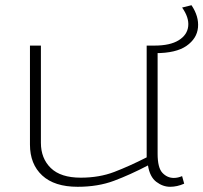

<svg xmlns="http://www.w3.org/2000/svg" viewBox="-20 -707 780 737"><path d="M278 10Q189 10 142 -33.5Q95 -77 95 -152V-532H137V-159Q137 -99 175 -62Q213 -25 290 -25Q361 -25 418.5 -47Q476 -69 543 -103V-532H585V-117Q585 -63 603.5 -43.5Q622 -24 647 -24Q663 -24 679 -31L687 -2Q660 10 633 10Q605 10 580 -9Q555 -28 548 -72Q479 -36 417.5 -13Q356 10 278 10ZM565 -503V-532H573Q633 -532 666 -552.5Q699 -573 702.5 -606.5Q706 -640 679 -678L715 -687Q744 -644 740 -601.5Q736 -559 696 -531Q656 -503 577 -503Z"/></svg>

Font: Georama Extended ExtraLight
Style: Regular
Weight: 200
Width: 7
Designer: Jean-Baptiste Levee
Foundry: Production Type
Version: Version 1.000